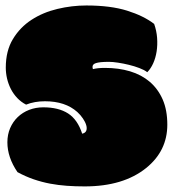

<svg xmlns="http://www.w3.org/2000/svg" viewBox="-20 -663 627 697"><path d="M278.3 -177.7Q290 -180.2 293.2 -188.7Q296.4 -197.3 293 -208.7Q289.6 -220.2 281 -232.9Q272.5 -245.6 260.7 -256.3Q217.3 -295.4 143.1 -295.4Q105.5 -295.4 74.7 -283.2Q56.6 -292.5 42.7 -307.1Q28.8 -321.8 19.5 -339.8Q10.3 -357.9 5.6 -377.9Q1 -397.9 1 -417.5Q1 -478.5 26.9 -521.2Q52.7 -564 94.5 -591.1Q136.2 -618.2 188.5 -630.6Q240.7 -643.1 293.5 -643.1Q381.3 -643.1 441.4 -624.3Q501.5 -605.5 539.6 -576.2Q548.3 -551.8 550.3 -525.9Q552.2 -500 548.6 -476.3Q544.9 -452.6 536.1 -433.1Q527.3 -413.6 514.6 -400.9Q503.9 -409.2 485.8 -416Q467.8 -422.9 447.8 -427.7Q427.7 -432.6 408.4 -435.5Q389.2 -438.5 375.5 -438.5Q357.9 -438.5 346.2 -437.3Q334.5 -436 327.9 -433.8Q321.3 -431.6 318.6 -428.2Q315.9 -424.8 315.9 -420.4Q315.9 -416 317.4 -412.1Q334.5 -416.5 361.3 -416.5Q410.6 -416.5 452.1 -404.1Q493.7 -391.6 523.7 -366Q553.7 -340.3 570.6 -301.8Q587.4 -263.2 587.4 -210.4Q587.4 -115.2 510.7 -53.2Q427.7 13.7 287.6 13.7Q253.9 13.7 222.9 11.5Q191.9 9.3 161.9 3.7Q131.8 -2 102.5 -12Q73.2 -22 43.5 -38.1Q6.8 -91.8 6.8 -146.5Q6.8 -174.3 16.8 -197.8Q26.9 -221.2 44.4 -238Q62 -254.9 85.9 -264.2Q109.9 -273.4 137.2 -273.4Q192.4 -273.4 227.1 -251.2Q261.7 -229 278.3 -177.7Z"/></svg>

Font: Modak sl
Style: Regular
Weight: 400
Designer: Sarang Kulkarni, Maithili Shingre, Noopur Datye
Foundry: Ek Type
Version: Version 1.036;PS Version 1.000;hotconv 1.0.79;makeotf.lib2.5